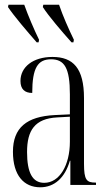

<svg xmlns="http://www.w3.org/2000/svg" viewBox="-20 -786 469 816"><path d="M136 -606H144L146 -617C124 -662 99 -721 83 -766H16L14 -756C40 -717 95 -653 136 -606ZM284 -606H292L294 -617C272 -662 246 -721 231 -766H164L162 -756C187 -717 242 -653 284 -606ZM151 10C211 10 256 -30 277 -103H279V0H388V-10H386C348 -10 337 -21 337 -90V-369C337 -496 291 -544 203 -544C120 -544 67 -501 67 -442C67 -407 85 -391 117 -391C117 -498 141 -534 197 -534C254 -534 277 -497 277 -385V-300L213 -297C93 -291 35 -243 35 -141C35 -40 82 10 151 10ZM168 -9C118 -9 95 -52 95 -140C95 -232 128 -282 223 -287L277 -290V-184C277 -84 233 -9 168 -9Z"/></svg>

Font: Noto Serif Display ExtraCondensed Light
Style: Regular
Weight: 300
Width: 2
Designer: Monotype Design Team
Foundry: Monotype Imaging Inc.
Version: Version 2.009